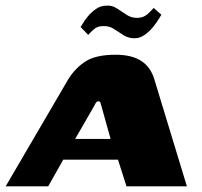

<svg xmlns="http://www.w3.org/2000/svg" viewBox="-51 -657 714 677"><path d="M-31 0 190 -378Q215 -418 251.5 -441Q288 -464 357 -464Q413 -464 446.5 -442.5Q480 -421 493 -378L608 0H395L365 -94H172L119 0ZM214 -167H339L306 -285Q305 -290 303 -295Q301 -300 296 -300Q291 -300 287.5 -295Q284 -290 282 -285ZM423 -522Q402 -522 384.5 -533Q367 -544 350.5 -555Q334 -566 312 -565Q292 -565 278.5 -552.5Q265 -540 260 -534L233 -562Q234 -562 240.5 -573.5Q247 -585 259 -599.5Q271 -614 287.5 -625.5Q304 -637 323 -637Q344 -639 361 -627.5Q378 -616 395 -605Q412 -594 432 -594Q455 -594 469.5 -607.5Q484 -621 491 -629L518 -605Q518 -605 510.5 -592.5Q503 -580 490.5 -564Q478 -548 460.5 -535Q443 -522 423 -522Z"/></svg>

Font: Genos ExtraBold
Style: Italic
Weight: 800
Italic angle: -8°
Version: Version 1.010